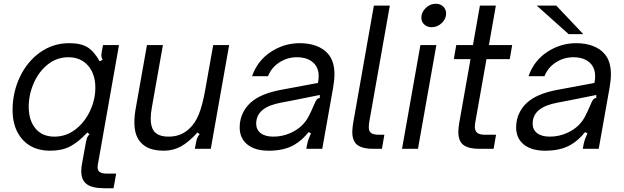

<svg xmlns="http://www.w3.org/2000/svg" viewBox="-20 -793 3326 1023"><path d="M536 210Q472 210 442.5 188.5Q413 167 413 119Q413 99 417 79L438 -36Q442 -55 445 -61.5Q448 -68 457 -78L445 -87Q397 -35 353 -12.5Q309 10 248 10Q154 10 100.5 -49Q47 -108 47 -207Q47 -300 85.5 -382Q124 -464 193 -513.5Q262 -563 350 -563Q411 -563 446.5 -541Q482 -519 511 -466L527 -475Q520 -486 520 -500Q520 -503 522 -517L529 -553H614L501 86Q500 91 500 98Q500 116 512 124Q524 132 550 132H599L585 210ZM488 -326Q488 -399 449 -443.5Q410 -488 344 -488Q283 -488 235 -450Q187 -412 160 -350.5Q133 -289 133 -224Q133 -152 169 -108.5Q205 -65 270 -65Q332 -65 381.5 -103Q431 -141 459.5 -201.5Q488 -262 488 -326Z M705 -77Q696 -104 696 -141Q696 -178 704 -220L763 -553H848L789 -220Q783 -187 783 -161Q783 -119 799 -96Q821 -65 879 -65Q943 -65 987 -106Q1019 -134 1039 -183Q1059 -232 1074 -317L1116 -553H1201L1103 0H1018L1025 -36Q1029 -62 1044 -78L1032 -87Q985 -35 943.5 -12.5Q902 10 852 10Q736 10 705 -77Z M1257 -115Q1257 -159 1277 -197Q1297 -235 1334 -261Q1384 -296 1470 -313L1674 -351Q1678 -368 1678 -388Q1678 -425 1658 -450Q1626 -488 1562 -488Q1511 -488 1468.5 -460.5Q1426 -433 1408 -387H1323Q1352 -470 1423 -516.5Q1494 -563 1577 -563Q1626 -563 1665 -548.5Q1704 -534 1728 -506Q1762 -467 1762 -398Q1762 -366 1755 -326L1697 0H1612L1617 -26Q1621 -48 1637 -83L1624 -89Q1590 -46 1549 -22Q1495 10 1412 10Q1339 10 1298 -23Q1257 -56 1257 -115ZM1527 -84Q1564 -101 1586.5 -122.5Q1609 -144 1623 -170Q1637 -196 1656 -241Q1662 -256 1668 -263Q1674 -270 1684 -271V-287L1550 -260L1477 -246Q1412 -234 1379 -207Q1345 -179 1345 -134Q1345 -102 1369 -83.5Q1393 -65 1436 -65Q1484 -65 1527 -84Z M1968 0Q1913 0 1885 -20Q1857 -40 1857 -91Q1857 -109 1862 -139L1972 -763H2057L1949 -152Q1945 -133 1945 -115Q1945 -94 1957 -84.5Q1969 -75 2001 -75H2028L2015 0Z M2207 0H2122L2220 -553H2305ZM2225 -699Q2225 -728 2248.5 -750.5Q2272 -773 2302 -773Q2326 -773 2341.5 -758Q2357 -743 2357 -721Q2357 -692 2333.5 -670Q2310 -648 2280 -648Q2256 -648 2240.5 -662.5Q2225 -677 2225 -699Z M2533 0Q2478 0 2450 -20Q2422 -40 2422 -91Q2422 -109 2427 -139L2487 -478H2398L2411 -553H2500L2537 -763H2622L2585 -553H2709L2696 -478H2572L2515 -156Q2510 -133 2510 -118Q2510 -96 2522.5 -85.5Q2535 -75 2566 -75H2623L2610 0Z M2730 -115Q2730 -159 2750 -197Q2770 -235 2807 -261Q2857 -296 2943 -313L3147 -351Q3151 -368 3151 -388Q3151 -425 3131 -450Q3099 -488 3035 -488Q2984 -488 2941.5 -460.5Q2899 -433 2881 -387H2796Q2825 -470 2896 -516.5Q2967 -563 3050 -563Q3099 -563 3138 -548.5Q3177 -534 3201 -506Q3235 -467 3235 -398Q3235 -366 3228 -326L3170 0H3085L3090 -26Q3094 -48 3110 -83L3097 -89Q3063 -46 3022 -22Q2968 10 2885 10Q2812 10 2771 -23Q2730 -56 2730 -115ZM3000 -84Q3037 -101 3059.5 -122.5Q3082 -144 3096 -170Q3110 -196 3129 -241Q3135 -256 3141 -263Q3147 -270 3157 -271V-287L3023 -260L2950 -246Q2885 -234 2852 -207Q2818 -179 2818 -134Q2818 -102 2842 -83.5Q2866 -65 2909 -65Q2957 -65 3000 -84ZM2944 -763 3088 -611H3010L2840 -763Z"/></svg>

Font: Open Sauce Sans
Style: Italic
Weight: 400
Italic angle: -10°
Designer: Alfredo Marco Pradil
Foundry: Creative Sauce Fz LLC
Version: Version 1.477